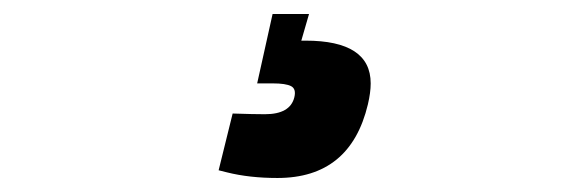

<svg xmlns="http://www.w3.org/2000/svg" viewBox="-20 -25 831 274"><path d="M416 33Q509 33 509 94Q509 107 505 124Q480 229 376 229Q336 229 304 221L292 218L312 137Q342 138 358 138Q394 138 400 114Q403 102 395.5 98Q388 94 369 94H347L369 -5H421L410 33Z"/></svg>

Font: Titillium Web
Style: Bold Italic
Weight: 700
Italic angle: -13°
Version: Version 1.002;PS 57.000;hotconv 1.0.70;makeotf.lib2.5.55311